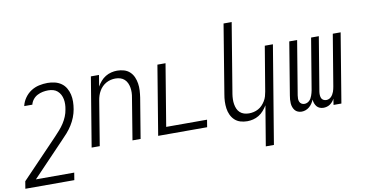

<svg xmlns="http://www.w3.org/2000/svg" viewBox="-112 -970 2699 1421"><g transform="rotate(-10 1237.0 -260.0)"><path d="M342 215H-26L-17 160L257 -126Q276 -146 294.5 -167Q313 -188 328 -211Q343 -234 353.5 -259.5Q364 -285 368 -311Q372 -331 372.5 -350.5Q373 -370 369.5 -388.5Q366 -407 357.5 -423Q349 -439 335.5 -451Q322 -463 304 -468Q286 -473 266 -473Q246 -473 225.5 -469Q205 -465 185.5 -455Q166 -445 152 -427.5Q138 -410 133 -389H72Q79 -421 99 -449.5Q119 -478 147 -496Q175 -514 207 -521Q239 -528 271 -528Q299 -528 325.5 -521.5Q352 -515 373.5 -500Q395 -485 408.5 -462Q422 -439 428 -413Q434 -387 433.5 -359Q433 -331 428 -302Q423 -273 411.5 -243.5Q400 -214 383 -187Q366 -160 344.5 -135.5Q323 -111 300 -88L63 160H351Z M510 0 596 -520H657L643 -435Q654 -455 670 -473.5Q686 -492 706.5 -504.5Q727 -517 749.5 -522.5Q772 -528 794 -528Q821 -528 846 -520.5Q871 -513 889 -496Q907 -479 917 -456Q927 -433 931 -407.5Q935 -382 933.5 -355.5Q932 -329 928 -302L878 0H817L868 -311Q872 -331 872.5 -350Q873 -369 870 -387Q867 -405 859.5 -421.5Q852 -438 839 -450Q826 -462 808.5 -467.5Q791 -473 771 -473Q754 -473 736.5 -469Q719 -465 702.5 -456Q686 -447 672.5 -433.5Q659 -420 649.5 -403.5Q640 -387 634.5 -370Q629 -353 626 -335L571 0Z M1010 0 1096 -520H1157L1080 -55H1387L1378 0Z M1781 215 1831 -85Q1819 -65 1803 -46.5Q1787 -28 1766.5 -15.5Q1746 -3 1723.5 2.5Q1701 8 1679 8Q1652 8 1627.5 0.5Q1603 -7 1585 -24Q1567 -41 1556.5 -64Q1546 -87 1542.5 -112.5Q1539 -138 1540 -164.5Q1541 -191 1546 -218L1631 -735H1692L1605 -209Q1602 -189 1601.5 -170Q1601 -151 1604 -133Q1607 -115 1614 -98.5Q1621 -82 1634 -70Q1647 -58 1664.5 -52.5Q1682 -47 1702 -47Q1719 -47 1737 -51Q1755 -55 1771.5 -64Q1788 -73 1801 -86.5Q1814 -100 1824 -116.5Q1834 -133 1839 -150Q1844 -167 1847 -185L1903 -520H1964L1842 215Z M2088 8Q2073 8 2059.5 2.5Q2046 -3 2037.5 -13.5Q2029 -24 2024 -37.5Q2019 -51 2018 -65.5Q2017 -80 2018 -95.5Q2019 -111 2022 -126L2087 -520H2146L2079 -116Q2077 -103 2077 -91Q2077 -79 2081.5 -68Q2086 -57 2096 -51Q2106 -45 2118 -45Q2128 -45 2137.5 -49Q2147 -53 2155 -60.5Q2163 -68 2168 -77.5Q2173 -87 2176.5 -96.5Q2180 -106 2182.5 -115.5Q2185 -125 2187 -135L2251 -520H2309L2242 -116Q2240 -103 2240.5 -91Q2241 -79 2245 -68Q2249 -57 2259.5 -51Q2270 -45 2282 -45Q2292 -45 2301.5 -49Q2311 -53 2318.5 -60.5Q2326 -68 2331.5 -77.5Q2337 -87 2340.5 -96.5Q2344 -106 2346 -115.5Q2348 -125 2350 -135L2414 -520H2473L2387 0H2328L2335 -46Q2329 -34 2320.5 -24Q2312 -14 2301 -6.5Q2290 1 2277 4.5Q2264 8 2252 8Q2237 8 2223.5 2.5Q2210 -3 2201.5 -13.5Q2193 -24 2188 -37.5Q2183 -51 2182 -66Q2176 -51 2167 -37.5Q2158 -24 2145.5 -13.5Q2133 -3 2118 2.5Q2103 8 2088 8Z"/></g></svg>

Font: Iosevka Light Oblique
Style: Regular
Weight: 300
Italic angle: -9°
Monospace: yes
Designer: Belleve Invis
Foundry: Belleve Invis
Version: Version 32.5.0; ttfautohint (v1.8.4)